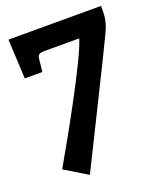

<svg xmlns="http://www.w3.org/2000/svg" viewBox="-129 -586 710 850"><g transform="rotate(-20 225.5 -161.0)"><path d="M147 182C147 182 354 -235 371 -270L421 -373C439 -410 449 -439 449 -477V-504H13L22 -318H105L111 -375C113 -400 124 -402 149 -402H309C287 -319 101 12 40 117Z"/></g></svg>

Font: Enriqueta
Style: Bold
Weight: 700
Designer: Viviana Monsalve, Gustavo Ibarra
Foundry: Viviana Monsalve, Gustavo Ibarra
Version: Version 1.002